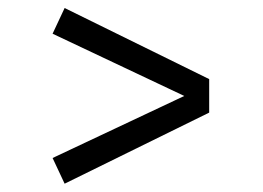

<svg xmlns="http://www.w3.org/2000/svg" viewBox="-20 -541 640 467"><path d="M137.2 -94.2 107.9 -156.7 428.2 -307.6 107.9 -459 137.2 -521.5 488.8 -348.6V-267.1Z"/></svg>

Font: LilGrotesk
Style: Regular
Weight: 400
Designer: BSozoo
Foundry: BSozoo
Version: Version 1.004;PS 001.004;hotconv 1.0.70;makeotf.lib2.5.58329